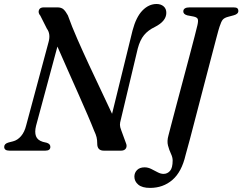

<svg xmlns="http://www.w3.org/2000/svg" viewBox="-20 -736 1184 938"><path d="M156 -121Q148.5 -90.5 155.8 -70.8Q163 -51 189.5 -43L208.5 -38.5Q226 -33 226 -18.5Q226 0 201.5 0H26Q0.5 0 0.5 -18.5Q0.5 -34 22 -40L43.5 -45.5Q65.5 -51 82.8 -71Q100 -91 108 -124L217 -529.5Q228.5 -570 209 -596L177 -659.5Q165.5 -672.5 170 -686.2Q174.5 -700 194 -700H259.5Q280 -700 290.5 -690.2Q301 -680.5 311.5 -661Q330.5 -607.5 357.8 -545.5Q385 -483.5 415 -419Q445 -354.5 474.2 -293.2Q503.5 -232 527.5 -180L627.5 -587Q645 -653 676 -684.8Q707 -716.5 745 -716.5Q766 -716.5 779.5 -704.8Q793 -693 792.5 -672.5Q792 -632.5 737 -604.5Q703.5 -588.5 683.8 -564.5Q664 -540.5 653 -499L570 -150.5Q566 -137 566 -126.2Q566 -115.5 572 -100.5L594.5 -39Q602 -22.5 595.2 -11.2Q588.5 0 571.5 0H487Q454.5 0 455 -35.5Q455 -52 451.8 -65.5Q448.5 -79 440 -97Q427.5 -129 407.2 -176Q387 -223 362.2 -278.8Q337.5 -334.5 311.2 -393.5Q285 -452.5 260.5 -508.5ZM1052.5 -605.5Q1048.5 -594 1037.2 -551Q1026 -508 1009.5 -445.5Q993 -383 974.8 -312.8Q956.5 -242.5 939 -175.5Q921.5 -108.5 907.8 -56Q894 -3.5 886.5 22Q867.5 104 822.2 143Q777 182 713 182Q674.5 182 655.5 166Q636.5 150 636.5 127Q636.5 108 649.5 94.8Q662.5 81.5 686.5 81.5Q703 81.5 719 89.5Q735 97.5 750 105.5Q765 113.5 779 113.5Q797.5 113.5 810.5 99Q823.5 84.5 823.5 48Q823.5 32.5 815 14.8Q806.5 -3 800.8 -24.8Q795 -46.5 803 -74.5Q805.5 -84.5 815.8 -123.8Q826 -163 841 -219.5Q856 -276 872.8 -338.8Q889.5 -401.5 904.8 -459Q920 -516.5 930.8 -558.2Q941.5 -600 944.5 -613Q949.5 -635 946 -643.2Q942.5 -651.5 926.5 -655L895 -661Q875.5 -666.5 875.5 -680Q875.5 -700 907 -700H1120Q1134.5 -700 1139.5 -695.5Q1144.5 -691 1144.5 -683Q1144.5 -667.5 1122.5 -661.5L1093 -653.5Q1076.5 -649 1068.8 -640.5Q1061 -632 1052.5 -605.5Z"/></svg>

Font: Fraunces 9pt
Style: Italic
Weight: 400
Italic angle: -16°
Version: Version 1.000;[b76b70a41]